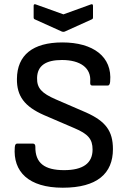

<svg xmlns="http://www.w3.org/2000/svg" viewBox="-20 -864 598 896"><path d="M268 -717C273 -715 279 -715 283 -717L407 -773C412 -775 414 -777 414 -783V-837C414 -844 410 -846 403 -843L276 -797L148 -843C141 -846 137 -844 137 -837V-783C137 -777 139 -775 144 -773ZM273 12C434 12 507 -55 507 -168C507 -253 473 -298 382 -339L241 -400C174 -429 152 -453 153 -500C154 -557 193 -584 269 -584C355 -584 406 -547 401 -483C400 -469 403 -465 410 -465H483C490 -465 493 -472 494 -483C505 -600 414 -666 271 -666C133 -666 60 -607 59 -496C58 -416 94 -367 185 -327L327 -266C391 -239 412 -215 412 -166C412 -102 367 -70 279 -70C188 -70 144 -103 145 -179C145 -188 142 -194 133 -194H61C54 -194 50 -190 49 -177C40 -63 113 12 273 12Z"/></svg>

Font: Sofia Sans Cond SemiBold
Style: Regular
Weight: 600
Width: 3
Designer: Botio Nikoltchev, Ani Petrova
Foundry: lettersoup
Version: Version 4.100